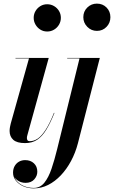

<svg xmlns="http://www.w3.org/2000/svg" viewBox="-20 -780 642 1060"><path d="M118 10Q73.5 10 53.2 -8.2Q33 -26.5 33 -57Q33 -68 35.2 -79.2Q37.5 -90.5 39.5 -98.5L140 -457.5H65.5V-460H249L131 -33.5Q129.5 -29 129 -25Q128.5 -21 128.5 -17.5Q128.5 -10.5 132 -5.5Q135.5 -0.5 144.5 -0.5Q166.5 -0.5 187.5 -14.2Q208.5 -28 231 -62Q253.5 -96 278 -157L280.5 -156.5Q258 -100.5 235.2 -63.5Q212.5 -26.5 184.8 -8.2Q157 10 118 10ZM240.5 -606Q219.5 -606 202.8 -616.5Q186 -627 176 -644.2Q166 -661.5 166 -681.5Q166 -702 176 -719Q186 -736 202.8 -746.2Q219.5 -756.5 240.5 -756.5Q261.5 -756.5 278.8 -746.2Q296 -736 306 -719Q316 -702 316 -681.5Q316 -661.5 306 -644.2Q296 -627 278.8 -616.5Q261.5 -606 240.5 -606ZM166.5 260Q134.5 260 108.5 248.2Q82.5 236.5 67.2 217Q52 197.5 52 173.5Q52 152 61.2 136.2Q70.5 120.5 85.5 112.2Q100.5 104 119 104Q148.5 104 167.2 121.5Q186 139 186 168Q186 191.5 169 210.5Q152 229.5 121 229.5Q94 229.5 73.5 213.5Q53 197.5 53 173.5H55Q55 196.5 69.5 215.5Q84 234.5 109.5 246Q135 257.5 166.5 257.5Q201.5 257.5 224.8 228.8Q248 200 264.5 151.5Q281 103 295.5 43.5L419 -457.5H351V-460H531L410 11.5Q396.5 63.5 372.2 108.8Q348 154 315.8 188Q283.5 222 245.8 241Q208 260 166.5 260ZM515 -609.5Q484 -609.5 462 -631.8Q440 -654 440 -685Q440 -717 462 -738.5Q484 -760 515 -760Q547 -760 568.2 -738.5Q589.5 -717 589.5 -685Q589.5 -654 568.2 -631.8Q547 -609.5 515 -609.5Z"/></svg>

Font: Bodoni Moda 72pt SemiBold
Style: Italic
Weight: 600
Italic angle: -13°
Designer: Owen Earl
Foundry: indestructible type
Version: Version 2.004